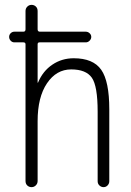

<svg xmlns="http://www.w3.org/2000/svg" viewBox="-20 -770 540 790"><path d="M39.1 -595.7Q30.3 -595.7 23.9 -602.5Q17.6 -609.4 17.6 -618.2Q17.6 -627 23.9 -633.3Q30.3 -639.6 39.1 -639.6H76.2Q85 -639.6 85 -649.4V-724.6Q85 -735.4 92.3 -742.7Q99.6 -750 109.9 -750Q120.1 -750 127.4 -743.2Q134.8 -736.3 134.8 -724.6V-649.4Q134.8 -640.6 142.6 -639.6H333Q341.8 -639.6 348.6 -633.3Q355.5 -627 355.5 -618.2Q355.5 -609.4 348.6 -602.5Q341.8 -595.7 333 -595.7H142.6Q134.8 -595.7 134.8 -587.9V-430.7Q134.8 -429.7 135.7 -429.7Q136.7 -429.7 136.7 -430.7Q156.2 -477.5 195.3 -503.9Q234.4 -530.3 283.2 -530.3Q363.3 -530.3 396.5 -482.9Q429.7 -435.5 429.7 -320.3V-24.4Q429.7 -14.6 422.9 -7.3Q416 0 406.2 0Q396.5 0 389.2 -6.8Q381.8 -13.7 381.8 -24.4V-310.5Q381.8 -416 357.9 -450.2Q334 -484.4 272.9 -484.4Q211.9 -484.4 173.3 -427.2Q134.8 -370.1 134.8 -271.5V-25.4Q134.8 -14.6 127.4 -7.3Q120.1 0 109.9 0Q99.6 0 92.3 -6.8Q85 -13.7 85 -25.4V-587.9Q85 -595.7 76.2 -595.7Z"/></svg>

Font: Rounded Mgen+ 1m light
Style: Regular
Weight: 200
Designer: [Source Han Sans]
Ryoko NISHIZUKA  (kana & ideographs); Paul D. Hunt (Latin, Greek & Cyrillic); Wenlong ZHANG  (bopomofo
Version: Version 1.059.20150602